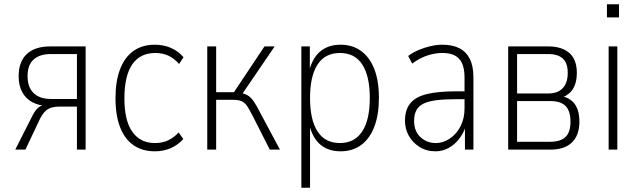

<svg xmlns="http://www.w3.org/2000/svg" viewBox="-20 -706 3016 906"><path d="M52 0 133 -160Q147 -188 163 -200Q179 -212 203 -212H208L205 -206Q164 -207 133 -223.5Q102 -240 85 -271Q68 -302 68 -346Q68 -415 106.5 -451Q145 -487 217 -487H384V0H343V-203H262Q226 -203 206 -191Q186 -179 169 -146L100 0ZM220 -239H343V-451H220Q167 -451 138.5 -425Q110 -399 110 -347Q110 -295 138.5 -267Q167 -239 220 -239Z M711 8Q652 8 610.5 -20.5Q569 -49 547 -105Q525 -161 525 -243Q525 -324 547 -380.5Q569 -437 610.5 -466Q652 -495 710 -495Q752 -495 786.5 -480Q821 -465 846 -436L825 -404Q804 -429 776 -442.5Q748 -456 713 -456Q641 -456 604 -402Q567 -348 567 -241Q567 -137 604.5 -84Q642 -31 711 -31Q748 -31 775 -44.5Q802 -58 823 -81L845 -50Q820 -22 786 -7Q752 8 711 8Z M958 0V-487H1000V-271H1084L1228 -487H1276L1120 -258L1107 -269Q1134 -265 1149.5 -255.5Q1165 -246 1178.5 -226Q1192 -206 1211 -168L1301 0H1253L1173 -158Q1159 -185 1148.5 -202Q1138 -219 1123 -227Q1108 -235 1080 -235H1000V0Z M1402 180V-487H1442V-372H1439Q1455 -434 1492.5 -464.5Q1530 -495 1587 -495Q1644 -495 1684.5 -465Q1725 -435 1746.5 -379.5Q1768 -324 1768 -244Q1768 -165 1746.5 -108.5Q1725 -52 1684.5 -22Q1644 8 1587 8Q1530 8 1493 -22.5Q1456 -53 1440 -115H1443V180ZM1584 -31Q1653 -31 1689 -85.5Q1725 -140 1725 -244Q1725 -347 1689.5 -401.5Q1654 -456 1584 -456Q1514 -456 1478.5 -401.5Q1443 -347 1443 -244Q1443 -140 1478.5 -85.5Q1514 -31 1584 -31Z M2035 8Q1992 8 1959 -13Q1926 -34 1908.5 -66.5Q1891 -99 1891 -135Q1891 -188 1916 -218.5Q1941 -249 1994 -262Q2047 -275 2131 -275H2182V-238H2133Q2077 -238 2038.5 -233Q2000 -228 1977.5 -216.5Q1955 -205 1944.5 -185Q1934 -165 1934 -135Q1934 -87 1964 -59Q1994 -31 2037 -31Q2071 -31 2102.5 -52Q2134 -73 2153 -110Q2172 -147 2172 -194V-340Q2172 -400 2147 -428Q2122 -456 2068 -456Q2033 -456 1997.5 -444.5Q1962 -433 1925 -406L1906 -442Q1929 -459 1956.5 -470.5Q1984 -482 2012.5 -488.5Q2041 -495 2068 -495Q2115 -495 2147.5 -478.5Q2180 -462 2197 -428Q2214 -394 2214 -341V0H2174V-110H2178Q2167 -77 2146 -50Q2125 -23 2096.5 -7.5Q2068 8 2035 8Z M2378 0V-487H2568Q2611 -487 2641.5 -472.5Q2672 -458 2687 -430.5Q2702 -403 2702 -362Q2702 -317 2685 -288.5Q2668 -260 2633 -246L2636 -251Q2663 -244 2680 -228.5Q2697 -213 2705.5 -189Q2714 -165 2714 -132Q2714 -68 2679 -34Q2644 0 2578 0ZM2420 -37H2576Q2625 -37 2648.5 -59.5Q2672 -82 2672 -132Q2672 -182 2649 -205.5Q2626 -229 2579 -229H2420ZM2420 -265H2568Q2612 -265 2635.5 -290Q2659 -315 2659 -362Q2659 -408 2636 -429.5Q2613 -451 2566 -451H2420Z M2844 -624V-686H2901V-624ZM2852 0V-487H2893V0Z"/></svg>

Font: Nunito Sans 10pt Condensed ExtraLight
Style: Regular
Weight: 250
Width: 3
Designer: Vernon Adams
Foundry: Vernon Adams
Version: Version 3.101;gftools[0.9.27]